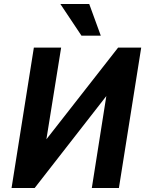

<svg xmlns="http://www.w3.org/2000/svg" viewBox="-20 -944 735 964"><path d="M38 0 150 -705H287L209 -220L189 -214L573 -705H689L577 0H441L518 -488L539 -494L154 0ZM389 -765 283 -924H428L486 -765Z"/></svg>

Font: Nunito Sans 7pt Condensed ExtraBold
Style: Italic
Weight: 800
Width: 3
Italic angle: -9°
Designer: Vernon Adams
Foundry: Vernon Adams
Version: Version 3.101;gftools[0.9.27]